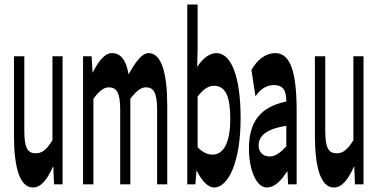

<svg xmlns="http://www.w3.org/2000/svg" viewBox="-20 -819 1680 853"><path d="M126 14C163 14 190 -22 215 -78H217L220 0H258V-569H213V-196C187 -154 167 -138 139 -138C103 -138 88 -161 88 -239V-569H42V-217C42 -75 68 14 126 14Z M349 -569V0H395V-380C420 -415 442 -431 463 -431C498 -431 514 -409 514 -330V0H559V-380C585 -415 607 -431 628 -431C662 -431 678 -409 678 -330V0H723V-352C723 -494 697 -583 641 -583C608 -583 580 -539 551 -489C541 -550 518 -583 477 -583C444 -583 416 -544 392 -497H391L387 -569Z M931 14C994 14 1049 -98 1049 -295C1049 -469 1011 -583 941 -583C911 -583 881 -560 856 -522L858 -607V-799H812V0H848L853 -61H854C878 -12 906 14 931 14ZM858 -165V-390C883 -423 907 -438 930 -438C982 -438 1003 -391 1003 -291C1003 -177 969 -132 924 -132C906 -132 881 -140 858 -165Z M1165 14C1199 14 1229 -15 1255 -57H1257L1260 0H1298V-323C1298 -501 1270 -583 1203 -583C1160 -583 1122 -553 1097 -508L1115 -391C1136 -423 1165 -441 1196 -441C1241 -441 1252 -414 1252 -368C1137 -344 1086 -279 1086 -159C1086 -64 1119 14 1165 14ZM1129 -173C1129 -213 1160 -246 1252 -260V-169C1226 -141 1204 -124 1178 -124C1151 -124 1129 -140 1129 -173Z M1463 14C1500 14 1527 -22 1552 -78H1554L1557 0H1595V-569H1550V-196C1524 -154 1504 -138 1476 -138C1440 -138 1425 -161 1425 -239V-569H1379V-217C1379 -75 1405 14 1463 14Z"/></svg>

Font: 寒蝉无机体 CompactMedium
Style: Regular
Weight: 500
Width: 3
Designer: ChillTanhei {Warren2060}; 
Source Han Sans {Ryoko NISHIZUKA 西塚涼子 (kana, bopomofo & ideographs); Paul D. Hunt (Latin, Gre
Foundry: ChillType&Adobe
Version: Version 1.000;Glyphs 3.1.1 (3135)